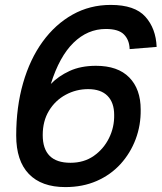

<svg xmlns="http://www.w3.org/2000/svg" viewBox="-20 -746 658 782"><path d="M246 16Q149 16 97.5 -37.5Q46 -91 46 -194Q46 -310 74 -407.5Q102 -505 153.5 -576Q205 -647 275.5 -686.5Q346 -726 431 -726Q529 -726 572 -678Q615 -630 618 -555L508 -546Q507 -583 485 -605.5Q463 -628 411 -628Q337 -628 279.5 -572Q222 -516 187 -404Q218 -436 263.5 -457Q309 -478 371 -478Q460 -478 506.5 -430.5Q553 -383 553 -300Q554 -236 532.5 -179Q511 -122 471 -78Q431 -34 374 -9Q317 16 246 16ZM267 -83Q322 -83 362 -111Q402 -139 424 -183.5Q446 -228 445 -278Q445 -328 418 -355.5Q391 -383 339 -383Q290 -383 247.5 -360Q205 -337 179.5 -295Q154 -253 154 -196Q154 -83 267 -83Z"/></svg>

Font: Geist Mono Medium
Style: Italic
Weight: 500
Italic angle: -12°
Monospace: yes
Designer: Basement.studio, Andrés Briganti, Mateo Zaragoza
Foundry: Basement.studio, Vercel, Andrés Briganti, Guido Ferreyra, Mateo Zaragoza
Version: Version 1.500; ttfautohint (v1.8.4.7-5d5b)